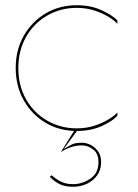

<svg xmlns="http://www.w3.org/2000/svg" viewBox="-20 -490 528 733"><path d="M50 -230Q50 -297 79.5 -349Q109 -401 160 -430.5Q211 -460 273 -460Q310 -460 341.5 -449.5Q373 -439 395.5 -425Q418 -411 428 -399V-412Q412 -430 370 -450Q328 -470 273 -470Q207 -470 154.5 -439Q102 -408 71 -354Q40 -300 40 -230Q40 -161 71 -106.5Q102 -52 154.5 -21Q207 10 273 10Q328 10 370 -9.5Q412 -29 428 -48V-61Q418 -49 395.5 -35Q373 -21 341.5 -10.5Q310 0 273 0Q211 0 160 -29.5Q109 -59 79.5 -111Q50 -163 50 -230ZM267 3 212 91Q229 79 250 72Q271 65 293 65Q315 65 335.5 80.5Q356 96 356 129Q356 171 325 192Q294 213 259 213Q234 213 216 205Q198 197 177 179L170 185Q191 206 211 214.5Q231 223 259 223Q287 223 311 212Q335 201 350.5 180Q366 159 366 129Q366 104 354.5 88Q343 72 326.5 63.5Q310 55 293 55Q268 55 255.5 61Q243 67 223 79L279 3Z"/></svg>

Font: Jost Thin
Style: Regular
Weight: 250
Version: Version 3.710